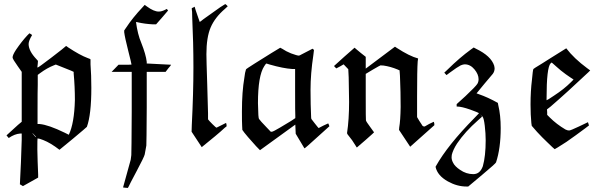

<svg xmlns="http://www.w3.org/2000/svg" viewBox="-20 -705 2965 946"><path d="M23 -25 12 -38 35 -59Q76 -97 87 -105V-351L68 -378Q42 -414 42 -422Q42 -434 59 -460Q87 -501 114 -530L125 -541Q126 -541 132 -537Q138 -533 138 -532Q121 -504 121 -488Q121 -454 160 -413L167 -405L166 -390Q165 -381 164.5 -377.5Q164 -374 165 -372Q169 -372 233 -421Q297 -470 305 -478Q307 -479 315 -472Q374 -433 412 -419L425 -414L426 -410Q426 -407 426 -400.5Q426 -394 426 -388Q430 -335 430 -272Q430 -140 408 -80Q407 -78 340 -22L273 33Q229 -1 193 -15Q173 -23 165 -23Q164 -23 164 32Q165 89 168 155V170L93 212L78 203Q84 93 87 -16V-47H79Q52 -45 23 -25ZM319 -41Q346 -97 349 -212Q349 -278 343 -343V-351L330 -357Q318 -362 270 -381L255 -387L245 -383Q212 -370 178 -345L166 -336V-287Q165 -260 165 -166V-94H175Q219 -90 299 -51ZM132 -57 129 -60Q130 -58 132 -57ZM158 -29Q159 -29 154.5 -34.5Q150 -40 144.5 -45Q139 -50 138 -50Q155 -29 158 -29Z M628 -387Q628 -391 611.5 -456Q595 -521 592 -546V-555L601 -568Q633 -617 683 -670L693 -681L704 -673Q738 -648 762 -648Q776 -648 792 -656L802 -661L808 -653Q808 -652 778 -618L749 -585H734Q694 -587 659 -595Q658 -595 656 -596H653L650 -597Q658 -536 676 -494Q699 -436 703 -400V-392H707L823 -386Q823 -384 809 -368L796 -351H703V-176Q702 2 701 12Q696 42 693 56Q690 69 652.5 139.5Q615 210 614 214L610 221Q605 221 598 220L587 219V216Q624 84 624 82Q625 80 627 59Q628 46 629 -155V-351H530L564 -386H596Q628 -386 628 -387Z M1047 -76 1093 -99Q1095 -99 1096 -91Q1097 -83 1096 -82L1088 -76Q1081 -69 1067 -57Q1053 -45 1040 -34L974 20L924 -56L925 -89Q933 -247 933 -373Q933 -494 927 -621Q927 -653 925 -659V-665L932 -668L939 -672L944 -655Q948 -642 957 -617L964 -597Q966 -597 983 -611L1066 -670L1090 -685Q1091 -685 1096.5 -680Q1102 -675 1102 -674Q1096 -668 1088 -661Q1039 -619 1018 -570Q997 -521 997 -438Q997 -411 1001 -290Q1005 -169 1005 -147V-117Q1010 -110 1027 -93Q1044 -76 1047 -76Z M1192 -363Q1192 -365 1234 -391.5Q1276 -418 1318 -444L1361 -470L1362 -469Q1364 -468 1366 -467Q1368 -466 1370 -465Q1389 -452 1414 -442Q1444 -431 1452 -431Q1456 -431 1464 -436L1520 -465L1527 -459L1524 -434Q1510 -342 1510 -262Q1510 -189 1513 -126L1514 -119L1531 -97Q1549 -74 1550 -74L1573 -86L1597 -97Q1598 -97 1603 -83L1542 -28Q1483 26 1480 26L1437 -46L1435 -91L1261 35Q1260 35 1241.5 15Q1223 -5 1202 -29.5Q1181 -54 1174 -65L1173 -86Q1172 -100 1172 -156Q1172 -253 1184 -322Q1187 -349 1192 -363ZM1309 -387 1293 -392Q1290 -392 1282 -379Q1251 -332 1251 -197Q1251 -178 1253 -138Q1254 -121 1257 -118Q1262 -110 1293 -78L1314 -56H1320Q1327 -57 1359 -76L1414 -109L1435 -123V-136Q1434 -143 1434 -257V-365H1420Q1375 -368 1309 -387Z M1637 -368Q1626 -378 1626 -380Q1626 -381 1678 -427L1727 -470L1735 -463Q1740 -458 1758.5 -443.5Q1777 -429 1782 -425V-367L1926 -475L1935 -469Q1998 -428 2040 -417L2038 -402Q2035 -362 2035 -231V-128L2045 -111Q2048 -106 2051.5 -101Q2055 -96 2056.5 -93.5Q2058 -91 2059.5 -88.5Q2061 -86 2062 -85Q2063 -84 2065 -83Q2067 -82 2068.5 -82Q2070 -82 2073 -82L2094 -94Q2116 -105 2117 -105Q2118 -105 2120 -95V-88L2001 18L1946 -65L1947 -77Q1953 -111 1954 -178Q1954 -254 1951 -321Q1951 -326 1950.5 -334Q1950 -342 1949.5 -347Q1949 -352 1949 -353V-358L1938 -363Q1904 -377 1870 -382Q1866 -382 1861 -382.5Q1856 -383 1855 -383Q1853 -383 1817 -362L1782 -341V-229Q1782 -115 1783 -112Q1784 -106 1803.5 -80Q1823 -54 1823 -53Q1823 -52 1781 -15Q1739 22 1738 22L1737 20Q1736 19 1735 17.5Q1734 16 1733 14Q1716 -15 1694 -41Q1690 -45 1690 -50Q1700 -116 1700 -203Q1700 -222 1699 -265Q1698 -308 1698 -324L1696 -364L1673 -388L1656 -378Q1638 -368 1637 -368Z M2180 -335 2169 -347 2185 -362Q2245 -421 2300 -461L2314 -471L2325 -465Q2400 -429 2415 -381Q2417 -373 2417 -369Q2417 -353 2408 -341Q2406 -339 2367 -292.5Q2328 -246 2328 -245Q2333 -243 2339 -241Q2383 -226 2433 -198L2435 -187Q2447 -137 2447 -74Q2447 26 2424 95Q2423 100 2355 157L2287 214H2278Q2232 214 2187 189Q2135 160 2126 117L2128 113Q2186 10 2316 -122L2340 -147Q2336 -151 2297 -165Q2254 -180 2233 -180H2230V-192L2273 -231Q2324 -279 2332 -292Q2338 -302 2338 -315Q2338 -339 2317.5 -363.5Q2297 -388 2270 -388Q2262 -388 2250 -383Q2234 -375 2196 -347ZM2344 -143Q2355 -132 2355 -130Q2347 -122 2336 -113Q2271 -56 2232 2Q2212 33 2206 58Q2205 63 2205 70Q2205 83 2212 96Q2220 114 2247 132Q2277 153 2312 153Q2345 153 2359 114Q2373 64 2373 -14Q2373 -47 2368.5 -85.5Q2364 -124 2357 -131Q2348 -140 2344 -143Z M2877 -103Q2877 -101 2879.5 -94.5Q2882 -88 2882 -87L2861 -71Q2817 -38 2771 -6Q2715 30 2713 30Q2712 30 2701.5 20Q2691 10 2676 -4.5Q2661 -19 2651 -29Q2627 -53 2600 -85L2598 -99Q2594 -139 2594 -190Q2594 -256 2601 -312Q2605 -358 2608 -365L2618 -372Q2629 -378 2650.5 -392Q2672 -406 2690 -417L2770 -467Q2808 -417 2873 -369L2888 -358L2879 -349Q2773 -249 2693 -180L2675 -166L2676 -152V-139L2689 -126Q2722 -93 2766 -67Q2776 -62 2784 -62Q2791 -62 2833 -82ZM2703 -393Q2699 -397 2698 -397Q2695 -395 2693 -393Q2673 -373 2673 -219V-211Q2676 -211 2710 -234Q2759 -266 2792 -299L2806 -313L2791 -323Q2768 -338 2743 -358Q2737 -363 2721 -377Q2705 -391 2703 -393Z"/></svg>

Font: MathJax_Fraktur
Style: Regular
Weight: 400
Version: Version 1.1